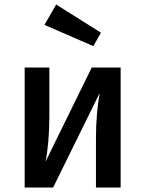

<svg xmlns="http://www.w3.org/2000/svg" viewBox="-20 -846 655 866"><path d="M524.1 -541.5V0H412.8V-222.6Q412.8 -279 417.4 -332.1Q422.1 -385.1 429.7 -426.7L219.5 0H91.3V-541.5H202.6V-318.5Q202.6 -262.6 197.9 -208.5Q193.3 -154.4 185.1 -116.4L393.8 -541.5ZM435.4 -698.5 401 -637.9 180.5 -733.8 233.3 -825.6Z"/></svg>

Font: Fira Code Fixed Medium
Style: Regular
Weight: 500
Monospace: yes
Designer: Carrois Corporate, Edenspiekermann AG, Nikita Prokopov
Foundry: Carrois Corporate, Edenspiekermann AG, Nikita Prokopov
Version: Version 5.002